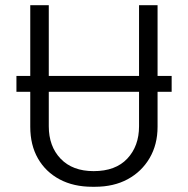

<svg xmlns="http://www.w3.org/2000/svg" viewBox="-20 -706 720 736"><path d="M43 -415H638V-354H43ZM334 10Q262 10 208.5 -18.5Q155 -47 125.5 -98.5Q96 -150 96 -220V-686H167V-222Q167 -145 212.5 -97.5Q258 -50 339 -50Q423 -50 468 -98Q513 -146 513 -222V-686H584V-220Q584 -152 553.5 -100Q523 -48 469.5 -19Q416 10 344 10Z"/></svg>

Font: Chivo ExtraLight
Style: Regular
Weight: 250
Designer: Hector Gatti
Foundry: Omnibus-Type
Version: Version 2.002